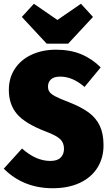

<svg xmlns="http://www.w3.org/2000/svg" viewBox="-25 -980 581 1020"><path d="M510 -622 424 -518Q361 -573 295 -573Q262 -573 246 -558.5Q230 -544 230 -520Q230 -502 239 -490.5Q248 -479 270 -467.5Q292 -456 339 -438Q406 -412 446 -382.5Q486 -353 505.5 -311Q525 -269 525 -208Q525 -141 492.5 -89Q460 -37 399 -8.5Q338 20 255 20Q99 20 -5 -84L92 -191Q166 -125 242 -125Q280 -125 297.5 -143Q315 -161 315 -190Q315 -221 295 -240.5Q275 -260 219 -281Q109 -323 65.5 -374Q22 -425 22 -502Q22 -567 54.5 -615.5Q87 -664 144 -690Q201 -716 272 -716Q348 -716 406 -692Q464 -668 510 -622ZM405 -960 469 -890 337 -748H223L91 -890L155 -960L280 -874Z"/></svg>

Font: Fira Sans Condensed Black
Style: Regular
Weight: 900
Width: 3
Designer: Carrois Corporate & Edenspiekermann AG
Foundry: Carrois Corporate GbR & Edenspiekermann AG
Version: Version 4.203